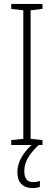

<svg xmlns="http://www.w3.org/2000/svg" viewBox="-20 -734 272 972"><path d="M195 0H37V-25L98 -31V-682L37 -689V-714H195V-689L135 -682V-31L195 -25ZM103 132Q103 188 148 188Q158 188 167.5 186Q177 184 182 182V212Q175 215 165 216.5Q155 218 144 218Q108 218 88 197.5Q68 177 68 138Q68 98 90 60.5Q112 23 151 -10L176 0Q138 36 120.5 67Q103 98 103 132Z"/></svg>

Font: Noto Sans Tamil ExtraCondensed ExtraLight
Style: Regular
Weight: 200
Width: 2
Designer: Jelle Bosma - Monotype Design Team
Foundry: Monotype Imaging Inc.
Version: Version 2.004; ttfautohint (v1.8.4.7-5d5b)